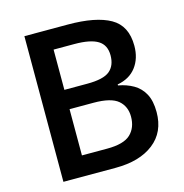

<svg xmlns="http://www.w3.org/2000/svg" viewBox="-106 -812 870 909"><g transform="rotate(-15 329.5 -357.0)"><path d="M93.8 -713.9H306.2Q443.8 -713.9 514.4 -673.8Q585 -633.8 585 -535.6Q585 -473.6 553 -431.6Q521 -389.6 461.4 -378.9V-374Q502.4 -366.7 535.2 -347.9Q567.9 -329.1 586.7 -294.7Q605.5 -260.3 605.5 -205.1Q605.5 -106.9 536.6 -53.5Q467.8 0 350.1 0H93.8ZM210.9 -419.4H323.2Q402.8 -419.4 433.6 -445.1Q464.4 -470.7 464.4 -521Q464.4 -571.8 427.7 -594.2Q391.1 -616.7 312.5 -616.7H210.9ZM210.9 -324.7V-98.1H334.5Q416.5 -98.1 449.7 -129.9Q482.9 -161.6 482.9 -215.8Q482.9 -265.6 448.5 -295.2Q414.1 -324.7 328.6 -324.7Z"/></g></svg>

Font: Open Sans SemiBold
Style: Regular
Weight: 600
Designer: Monotype Design Team
Foundry: Monotype Imaging Inc.
Version: Version 3.003; ttfautohint (v1.8.4)